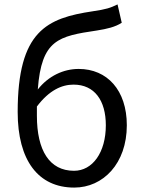

<svg xmlns="http://www.w3.org/2000/svg" viewBox="-20 -836 648 869"><path d="M147 -312C147 -327 147 -341 147 -354C203 -428 260 -453 313 -453C408 -453 459 -381 459 -269C459 -146 399 -63 315 -63C204 -63 147 -155 147 -312ZM316 13C447 13 554 -96 554 -269C554 -428 465 -524 336 -524C267 -524 199 -492 151 -431C168 -657 244 -672 419 -698C464 -705 502 -714 531 -733L512 -816C479 -800 461 -794 400 -785C193 -754 60 -697 60 -329C60 -110 153 13 316 13Z"/></svg>

Font: Source Han Sans HK
Style: Regular
Weight: 400
Designer: Ryoko NISHIZUKA 西塚涼子 (kana, bopomofo & ideographs); Paul D. Hunt (Latin, Greek & Cyrillic); Sandoll Communications 산돌커뮤니
Foundry: Adobe
Version: Version 2.000;hotconv 1.0.107;makeotfexe 2.5.65593